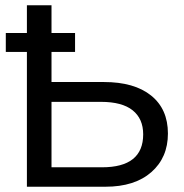

<svg xmlns="http://www.w3.org/2000/svg" viewBox="-20 -708 696 728"><path d="M616.7 -201.7Q616.7 -110.4 553.7 -55.2Q490.7 0 379.9 0H82V-511.2H2V-583H82V-688H175.3V-583H264.6V-511.2H175.3V-397H374Q489.3 -397 553 -345.7Q616.7 -294.4 616.7 -201.7ZM522.9 -198.7Q522.9 -257.8 482.9 -289.8Q442.9 -321.8 362.8 -321.8H175.3V-73.7H366.7Q522.9 -73.7 522.9 -198.7Z"/></svg>

Font: Arimo
Style: Regular
Weight: 400
Designer: Steve Matteson
Foundry: Monotype Imaging Inc.
Version: Version 1.33